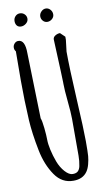

<svg xmlns="http://www.w3.org/2000/svg" viewBox="-100 -940 541 1004"><g transform="rotate(-10 170.5 -438.0)"><path d="M19 0ZM115.7 -858.6Q115.7 -844.2 103.3 -834Q90.8 -823.7 76.4 -823.7Q62 -823.7 54.4 -833Q46.9 -842.3 46.9 -856.9Q46.9 -871.6 56.6 -882.1Q66.4 -892.6 80.8 -892.6Q95.2 -892.6 105.5 -882.8Q115.7 -873 115.7 -858.6ZM216.1 -823.7Q202.1 -823.7 192.9 -834Q183.6 -844.2 183.6 -857.9Q183.6 -871.6 194.3 -882.8Q205.1 -894 218.8 -894Q232.4 -894 242.4 -883.1Q252.4 -872.1 252.4 -857.7Q252.4 -843.3 241.2 -833.5Q230 -823.7 216.1 -823.7ZM25.4 -544.4 26.4 -700.7Q19 -709 19 -721.2Q19 -733.4 27.6 -742.7Q36.1 -752 47.9 -752Q84 -752 84 -680.7L93.3 -333Q99.1 -319.8 103.3 -279.8Q107.4 -239.7 107.4 -217.5Q107.4 -195.3 114.5 -162.8Q121.6 -130.4 134 -97.2Q146.5 -64 167.7 -40.5Q189 -17.1 208 -17.1Q227.1 -17.1 236.3 -26.1Q245.6 -35.2 249 -51.8Q254.4 -78.1 254.4 -106.9V-302.2Q254.4 -334 248 -396.5Q241.7 -459 241.7 -490.7V-497.6L239.7 -555.7L232.4 -727.1Q232.4 -739.3 244.6 -746.8Q256.8 -754.4 270 -754.4L294.4 -731V-714.4L287.1 -653.3Q287.1 -569.8 296.1 -401.9Q305.2 -233.9 305.2 -174.6Q305.2 -115.2 303.5 -95.5Q301.8 -75.7 295.9 -53.2Q290 -30.8 279.8 -16.1Q255.9 18.1 206.5 18.1Q145.5 18.6 108.4 -35.2Q69.3 -91.8 53.7 -170.9Q35.2 -264.2 31.2 -334.5Q25.4 -440.4 25.4 -544.4Z"/></g></svg>

Font: Amatic
Style: Bold
Weight: 700
Width: 3
Version: Version 2.000; ttfautohint (v0.92-dirty) -l 8 -r 50 -G 50 -x